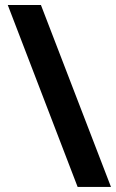

<svg xmlns="http://www.w3.org/2000/svg" viewBox="-20 -740 459 760"><path d="M419.3 0H287.3L10.7 -720.3H142Z"/></svg>

Font: FreesentationVF
Style: Regular
Weight: 400
Designer: glyphs from Roboto by Christian Robertson / Hangul glyphs from Noto Sans CJK(Source Han Sans) by Jang Soo-young and Kang
Foundry: PT&
Version: Version 2.001;Glyphs 3.3.1 (3343)